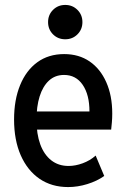

<svg xmlns="http://www.w3.org/2000/svg" viewBox="-20 -758 517 786"><path d="M258.8 7.8Q191.4 7.8 141.8 -26.1Q92.3 -60.1 64.9 -122.3Q37.6 -184.6 37.6 -269Q37.6 -349.1 62.3 -409.4Q86.9 -469.7 132.8 -503.2Q178.7 -536.6 242.7 -536.6Q302.7 -536.6 346.7 -506.6Q390.6 -476.6 415 -421.6Q439.5 -366.7 439.5 -293Q439.5 -273.9 438 -257.3Q436.5 -240.7 435.1 -227.5H112.8V-301.8H346.2Q346.2 -370.1 318.6 -410.6Q291 -451.2 242.2 -451.2Q205.6 -451.2 180.4 -428Q155.3 -404.8 142.3 -363.5Q129.4 -322.3 129.4 -267.6Q129.4 -209.5 144.8 -167.2Q160.2 -125 189.7 -101.8Q219.2 -78.6 260.7 -78.6Q288.6 -78.6 318.6 -89.6Q348.6 -100.6 371.6 -121.1L406.7 -37.6Q377 -16.6 337.4 -4.4Q297.9 7.8 258.8 7.8ZM247.1 -597.2Q217.3 -597.2 197 -617.4Q176.8 -637.7 176.8 -667.5Q176.8 -697.3 197 -717.5Q217.3 -737.8 247.1 -737.8Q276.9 -737.8 297.1 -717.5Q317.4 -697.3 317.4 -667.5Q317.4 -637.7 297.1 -617.4Q276.9 -597.2 247.1 -597.2Z"/></svg>

Font: Reddit Sans Condensed Medium
Style: Regular
Weight: 500
Designer: Stephen Hutchings
Foundry: Reddit
Version: Version 1.014